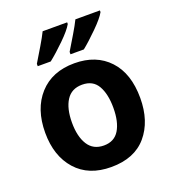

<svg xmlns="http://www.w3.org/2000/svg" viewBox="-140 -871 880 986"><g transform="rotate(-20 300.0 -378.0)"><path d="M373 -606Q408 -634 456 -681.5Q504 -729 519 -757V-766H385Q372 -739 347.5 -698Q323 -657 300 -619V-606ZM192 -606Q230 -636 277 -682Q324 -728 340 -757V-766H206Q193 -739 168.5 -698Q144 -657 121 -619V-606ZM560 -273Q560 -407 490.5 -481.5Q421 -556 302 -556Q180 -556 110 -478.5Q40 -401 40 -271Q40 -144 108.5 -67Q177 10 300 10Q427 10 493.5 -68Q560 -146 560 -273ZM187 -273Q187 -350 215.5 -394.5Q244 -439 302 -439Q361 -439 387 -393.5Q413 -348 413 -273Q413 -196 386 -151.5Q359 -107 302 -107Q244 -107 215.5 -152Q187 -197 187 -273Z"/></g></svg>

Font: Noto Sans Mono UI
Style: Bold
Weight: 700
Designer: Monotype Design team
Foundry: Monotype Imaging Inc.
Version: 1.000